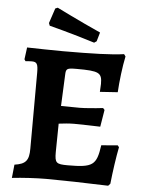

<svg xmlns="http://www.w3.org/2000/svg" viewBox="-58 -902 713 958"><g transform="rotate(5 298.0 -423.0)"><path d="M388 -698 400 -706 413 -751C306 -799 192 -856 192 -856L180 -851L155 -776L160 -763C160 -763 274 -734 388 -698ZM550 -198 468 -191C454 -90 436 -77 310 -77C252 -77 245 -83 245 -137L247 -280C270 -283 299 -286 324 -286C361 -286 420 -284 455 -283L469 -368L461 -377C421 -372 366 -368 345 -368C316 -368 271 -369 251 -369L258 -526C259 -557 264 -560 312 -560C426 -560 440 -552 440 -496C440 -487 439 -467 438 -456L527 -462C530 -516 539 -592 550 -643L542 -654C481 -645 382 -642 238 -642C184 -642 103 -644 57 -645L49 -585L55 -576C64 -577 78 -578 86 -578C112 -578 118 -568 118 -524L117 -143C117 -84 101 -65 45 -57L38 10C90 4 160 0 209 0C280 0 411 3 520 7L530 -4C536 -62 547 -140 557 -189Z"/></g></svg>

Font: Alegreya SC
Style: Bold
Weight: 700
Designer: Juan Pablo del Peral
Foundry: Huerta Tipografica
Version: Version 2.007;PS 002.007;hotconv 1.0.88;makeotf.lib2.5.64775